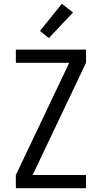

<svg xmlns="http://www.w3.org/2000/svg" viewBox="-20 -998 540 1018"><path d="M64 0V-70L347 -665H64V-735H436V-665L153 -70H436V0ZM239 -796 192 -834 308 -978 367 -932Z"/></svg>

Font: HulyMono
Style: Regular
Weight: 400
Monospace: yes
Designer: Belleve Invis
Foundry: Belleve Invis
Version: Version 33.2.5; ttfautohint (v1.8.4)